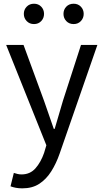

<svg xmlns="http://www.w3.org/2000/svg" viewBox="-20 -787 561 1041"><path d="M100.9 234.2Q82.1 234.2 66.1 231.2Q50.2 228.2 37 223.2L55 150.5Q63 153.3 74.2 156Q85.5 158.7 96.7 158.7Q143.2 158.7 172.5 125.4Q201.8 92 219.1 41.9L231.4 0.7L13.4 -543.4H107.6L218.4 -241.5Q231.4 -205.6 244.7 -165.9Q258.1 -126.2 271.5 -88.4H276.5Q287.6 -125.8 299.2 -165.5Q310.8 -205.2 321.5 -241.5L419.2 -543.4H508L303.5 45.5Q285 99 258.1 141.7Q231.2 184.4 193.4 209.3Q155.5 234.2 100.9 234.2ZM164.3 -656.5Q140.1 -656.5 124.7 -672.7Q109.2 -688.9 109.2 -711.7Q109.2 -734.8 124.7 -750.8Q140.1 -766.8 164.3 -766.8Q188.3 -766.8 203.5 -750.8Q218.8 -734.8 218.8 -711.7Q218.8 -688.9 203.5 -672.7Q188.3 -656.5 164.3 -656.5ZM379.3 -656.5Q354.7 -656.5 339.4 -672.7Q324.2 -688.9 324.2 -711.7Q324.2 -734.8 339.4 -750.8Q354.7 -766.8 379.3 -766.8Q403.2 -766.8 418.5 -750.8Q433.8 -734.8 433.8 -711.7Q433.8 -688.9 418.5 -672.7Q403.2 -656.5 379.3 -656.5Z"/></svg>

Font: Shanggu Sans SC VF
Style: Regular
Weight: 250
Designer: GuiWonder
Version: Version 1.021